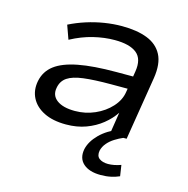

<svg xmlns="http://www.w3.org/2000/svg" viewBox="-104 -605 884 901"><g transform="rotate(15 338.5 -154.5)"><path d="M244 9Q180 9 137 -12.5Q94 -34 75 -71Q56 -108 65 -154Q75 -203 114 -232.5Q153 -262 225.5 -276Q298 -290 410 -290H508L499 -228H400Q318 -228 267 -221.5Q216 -215 190 -197.5Q164 -180 158 -147Q150 -108 180 -85.5Q210 -63 268 -63Q319 -63 364.5 -83Q410 -103 441 -137Q472 -171 478 -211L495 -316Q505 -378 471 -405.5Q437 -433 364 -433Q314 -433 260.5 -420Q207 -407 153 -378L129 -445Q167 -464 209 -477.5Q251 -491 294.5 -498Q338 -505 380 -505Q453 -505 503 -485.5Q553 -466 575.5 -423Q598 -380 587 -309L537 0H455L472 -109Q451 -77 417.5 -50Q384 -23 340.5 -7Q297 9 244 9ZM463 196Q407 196 378 170Q349 144 358 98Q367 59 402 24Q437 -11 495 -34L521 0Q502 8 482 20.5Q462 33 448 49.5Q434 66 429 86Q424 113 440 125Q456 137 483 137Q497 137 512.5 134Q528 131 545 125L553 178Q535 186 512.5 191Q490 196 463 196Z"/></g></svg>

Font: Nunito Sans 7pt SemiExpanded
Style: Italic
Weight: 400
Width: 6
Italic angle: -9°
Designer: Vernon Adams
Foundry: Vernon Adams
Version: Version 3.101;gftools[0.9.27]